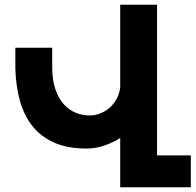

<svg xmlns="http://www.w3.org/2000/svg" viewBox="-20 -793 828 813"><path d="M346 -164Q268 -164 212 -188Q156 -212 119.5 -256.5Q83 -301 65 -364Q47 -427 45 -504V-591H201V-509Q201 -454 214.5 -415Q228 -376 250 -351.5Q272 -327 301 -315.5Q330 -304 360 -304Q381 -304 402.5 -312Q424 -320 442 -335Q460 -350 472.5 -372Q485 -394 489 -422V-773H645V-135H788V0H489V-209Q462 -191 424 -177.5Q386 -164 346 -164Z"/></svg>

Font: Montserrat_am3
Style: Bold
Weight: 700
Designer: Julieta Ulanovsky
Foundry: Julieta Ulanovsky. Armenina letters added by Vahan Hovhannisyan
Version: Version 2.001